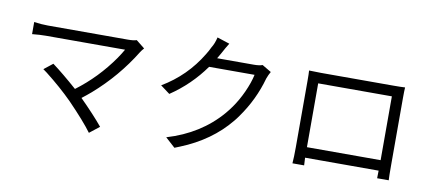

<svg xmlns="http://www.w3.org/2000/svg" viewBox="-74 -1084 3149 1406"><g transform="rotate(10 1500.0 -381.0)"><path d="M865.2 -684.6 928.7 -633.8Q915 -619.1 904.3 -602.5Q783.2 -405.3 607.4 -252Q573.2 -222.7 540 -197.3Q648.4 -88.9 710.9 -12.7L637.7 44.9Q581.1 -32.2 458 -159.2Q370.1 -247.1 257.8 -335Q240.2 -347.7 228.5 -356.4L293.9 -408.2Q373 -349.6 481.4 -253.9Q636.7 -370.1 750 -532.2Q775.4 -569.3 793 -600.6H205.1Q161.1 -600.6 102.5 -594.7V-684.6Q159.2 -676.8 205.1 -676.8H800.8Q843.8 -676.8 865.2 -684.6Z M1804.7 -665 1872.1 -625Q1858.4 -601.6 1847.7 -572.3Q1802.7 -409.2 1702.1 -268.6Q1686.5 -246.1 1670.9 -227.5Q1535.2 -61.5 1312.5 28.3Q1293 37.1 1273.4 43.9L1201.2 -21.5Q1447.3 -94.7 1599.6 -272.5Q1691.4 -379.9 1741.2 -521.5Q1752.9 -555.7 1758.8 -584H1420.9Q1316.4 -437.5 1168 -337.9L1098.6 -389.6Q1276.4 -495.1 1382.8 -671.9Q1400.4 -700.2 1413.1 -727.5Q1433.6 -759.8 1444.3 -806.6L1537.1 -776.4Q1513.7 -739.3 1492.2 -698.2Q1482.4 -679.7 1467.8 -656.2H1740.2Q1781.2 -656.2 1804.7 -665Z M2776.4 -603.5H2228.5V-128.9H2776.4ZM2858.4 -607.4V-114.3Q2858.4 -17.6 2860.4 5.9H2774.4Q2774.4 3.9 2774.4 -5.9Q2775.4 -33.2 2775.4 -50.8H2228.5Q2230.5 -2.9 2231.4 5.9H2144.5Q2148.4 -41 2148.4 -115.2V-607.4Q2148.4 -660.2 2146.5 -684.6Q2224.6 -682.6 2235.4 -682.6H2772.5Q2830.1 -682.6 2860.4 -684.6Q2858.4 -658.2 2858.4 -607.4Z"/></g></svg>

Font: Taipei Sans TC Beta
Style: Regular
Weight: 400
Designer: JT Foundry
Foundry: JT Foundry
Version: Version 1.000